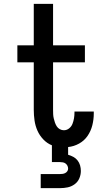

<svg xmlns="http://www.w3.org/2000/svg" viewBox="-20 -755 540 995"><path d="M191 220V147H291Q298 147 305 146Q312 145 318.5 141.5Q325 138 329 132Q333 126 333 119Q333 111 329.5 104Q326 97 320 92.5Q314 88 306.5 86.5Q299 85 291 85H249V-2Q224 -12 204.5 -32.5Q185 -53 174 -78Q163 -103 159 -130.5Q155 -158 155 -186V-432H70V-520H155V-735H255V-520H420V-432H255V-186Q255 -175 255.5 -163.5Q256 -152 258.5 -141.5Q261 -131 264.5 -120.5Q268 -110 274 -100.5Q280 -91 290 -85.5Q300 -80 311 -80Q326 -80 338 -89.5Q350 -99 355.5 -113Q361 -127 363.5 -142Q366 -157 366 -172V-177H466V-167Q466 -136 458.5 -106Q451 -76 434 -51Q417 -26 390 -11Q363 4 333 7V47Q347 51 360 58Q373 65 382 76.5Q391 88 395 102Q399 116 399 131Q399 151 391 169.5Q383 188 366.5 200Q350 212 330.5 216Q311 220 291 220Z"/></svg>

Font: Iosevka Custom Semibold
Style: Regular
Weight: 600
Designer: Belleve Invis
Foundry: Belleve Invis
Version: Version 27.0.2; ttfautohint (v1.8.4)